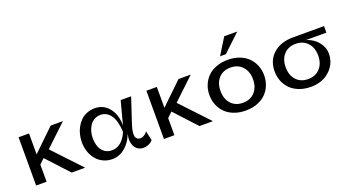

<svg xmlns="http://www.w3.org/2000/svg" viewBox="-59 -1441 3743 2076"><g transform="rotate(-20 1812.5 -403.5)"><path d="M89.8 0V-555.2H210V-314.9L459 -555.2H600.1L352.1 -320.8L653.8 0H499L267.1 -251L210 -196.8V0Z M1288.6 -264.2Q1274.4 -220.2 1270.5 -187.5Q1266.6 -154.8 1270.5 -137.5Q1274.4 -120.1 1284.7 -109.9Q1294.9 -99.6 1304.4 -96.9Q1314 -94.2 1325.7 -94.2Q1347.2 -94.2 1367.4 -106.7Q1387.7 -119.1 1397 -131.8L1406.7 -144L1430.7 -36.1Q1420.9 -17.6 1388.9 -1.7Q1356.9 14.2 1320.8 14.2Q1256.8 14.2 1223.6 -40.5Q1190.4 -95.2 1210.9 -188Q1187 -122.1 1145.8 -75.2Q1104.5 -28.3 1058.8 -7.1Q1013.2 14.2 965.8 14.2Q908.2 14.2 860.1 -8.8Q812 -31.7 780.3 -70.8Q748.5 -109.9 731.2 -161.1Q713.9 -212.4 713.9 -270Q713.9 -314.9 724.4 -357.9Q734.9 -400.9 756.1 -439.2Q777.3 -477.5 807.1 -506.3Q836.9 -535.2 878.7 -552Q920.4 -568.8 968.8 -568.8Q1069.3 -568.8 1132.1 -490.5Q1194.8 -412.1 1193.8 -290Q1194.8 -293.9 1196.8 -299.8L1264.6 -555.2H1384.8ZM839.8 -273.9Q839.8 -179.7 881.3 -128.4Q922.9 -77.1 991.7 -77.1Q1107.4 -77.1 1170.9 -223.1Q1164.6 -354 1119.4 -417Q1074.2 -480 1002.9 -480Q964.4 -480 932.6 -462.2Q900.9 -444.3 881.1 -415Q861.3 -385.7 850.6 -349.4Q839.8 -313 839.8 -273.9Z M1560.5 0V-555.2H1680.7V-314.9L1929.7 -555.2H2070.8L1822.8 -320.8L2124.5 0H1969.7L1737.8 -251L1680.7 -196.8V0Z M2552.7 -820.8H2702.6L2503.4 -632.8H2436.5ZM2184.6 -277.8Q2184.6 -338.9 2206.3 -392.1Q2228 -445.3 2267.6 -484.6Q2307.1 -523.9 2366.9 -546.4Q2426.8 -568.8 2499.5 -568.8Q2572.3 -568.8 2632.1 -546.4Q2691.9 -523.9 2731.4 -484.6Q2771 -445.3 2792.7 -392.1Q2814.5 -338.9 2814.5 -277.8Q2814.5 -216.3 2793 -163.1Q2771.5 -109.9 2731.7 -70.3Q2691.9 -30.8 2632.1 -8.3Q2572.3 14.2 2499.5 14.2Q2426.8 14.2 2366.9 -8.3Q2307.1 -30.8 2267.3 -70.3Q2227.5 -109.9 2206.1 -163.1Q2184.6 -216.3 2184.6 -277.8ZM2499.5 -75.2Q2584.5 -75.2 2635.5 -131.1Q2686.5 -187 2686.5 -277.8Q2686.5 -368.7 2635.5 -424.3Q2584.5 -480 2499.5 -480Q2413.1 -480 2362.8 -424.6Q2312.5 -369.1 2312.5 -277.8Q2312.5 -186.5 2362.8 -130.9Q2413.1 -75.2 2499.5 -75.2Z M3604.5 -480H3368.7Q3452.1 -455.1 3502.4 -393.3Q3552.7 -331.5 3552.7 -254.9Q3552.7 -214.8 3540 -176Q3527.3 -137.2 3501.7 -102.8Q3476.1 -68.4 3440.4 -42.2Q3404.8 -16.1 3355.5 -1Q3306.2 14.2 3249.5 14.2Q3176.8 14.2 3116.9 -8.3Q3057.1 -30.8 3017.3 -70.3Q2977.5 -109.9 2956.1 -163.1Q2934.6 -216.3 2934.6 -277.8Q2934.6 -402.3 3019.3 -478.8Q3104 -555.2 3250.5 -555.2H3604.5ZM3249.5 -75.2Q3334.5 -75.2 3385.5 -131.1Q3436.5 -187 3436.5 -277.8Q3436.5 -368.7 3385.5 -424.3Q3334.5 -480 3249.5 -480Q3163.1 -480 3112.8 -424.6Q3062.5 -369.1 3062.5 -277.8Q3062.5 -186.5 3112.8 -130.9Q3163.1 -75.2 3249.5 -75.2Z"/></g></svg>

Font: Sporting Grotesque
Style: Regular
Weight: 400
Designer: Lucas LE BIHAN
Foundry: Lucas LE BIHAN
Version: Version 2.001;PS 2.1;hotconv 1.0.88;makeotf.lib2.5.647800